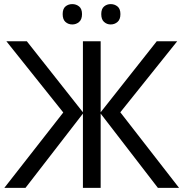

<svg xmlns="http://www.w3.org/2000/svg" viewBox="-20 -915 894 935"><path d="M288.1 -367.2 11.2 -713.9H110.8L383.8 -368.2V-713.9H470.2V-368.2L743.2 -713.9H842.8L565.9 -368.2L852.1 0H749L470.2 -361.8V0H383.8V-361.8L104 0H1ZM519 -895Q538.1 -895 552.2 -883.5Q566.4 -872.1 566.4 -846.2Q566.4 -820.3 552.2 -808.1Q538.1 -795.9 519 -795.9Q500.5 -795.9 486.8 -808.1Q473.1 -820.3 473.1 -846.2Q473.1 -872.1 486.8 -883.5Q500.5 -895 519 -895ZM332 -895Q351.1 -895 365.2 -883.5Q379.4 -872.1 379.4 -846.2Q379.4 -820.3 365.2 -808.1Q351.1 -795.9 332 -795.9Q312.5 -795.9 298.8 -808.1Q285.2 -820.3 285.2 -846.2Q285.2 -872.1 298.8 -883.5Q312.5 -895 332 -895Z"/></svg>

Font: NotoSans
Style: Regular
Weight: 400
Designer: Monotype Design team
Foundry: Monotype Imaging Inc.
Version: Version 1.04; ttfautohint (v1.4.1)